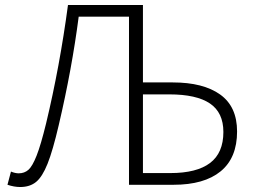

<svg xmlns="http://www.w3.org/2000/svg" viewBox="-20 -742 1030 771"><path d="M10 0 24 -53Q41 -46 55 -46Q78 -46 94 -60Q110 -74 127 -117Q144 -160 165 -246Q220 -475 253 -722H554V-411H674Q796 -411 864 -362.5Q932 -314 932 -214Q932 -108 866 -54Q800 0 677 0H498V-675H296Q269 -466 216 -240Q192 -137 171 -84.5Q150 -32 125 -11.5Q100 9 61 9Q37 9 10 0ZM877 -212Q877 -290 823 -326.5Q769 -363 660 -363H554V-47H664Q770 -47 823.5 -87.5Q877 -128 877 -212Z"/></svg>

Font: Nebula Sans Light
Style: Regular
Weight: 300
Designer: Paul D. Hunt for Adobe (as Source Sans)
Foundry: Nebula Entertainment & Broadcasting LLC
Version: Version 1.010